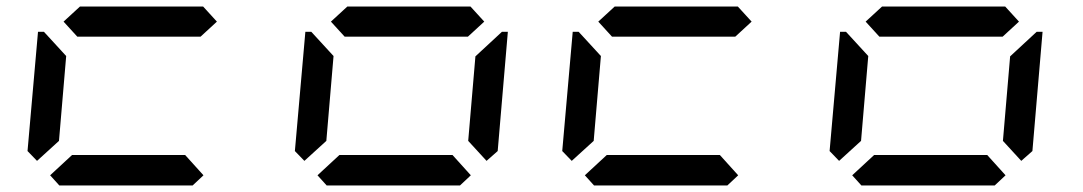

<svg xmlns="http://www.w3.org/2000/svg" viewBox="-20 -566 3304 586"><path d="M93 -75 64 -105 96 -469H114L126 -456L182 -395L160 -136ZM600 -546 642 -500 592 -454H216L174 -500L224 -546ZM601 -31 568 0H161L133 -31L200 -93H545Z M909 -75 880 -105 912 -469H930L942 -456L998 -395L976 -136ZM1416 -546 1458 -500 1408 -454H1032L990 -500L1040 -546ZM1417 -31 1384 0H977L949 -31L1016 -93H1361ZM1498 -456 1512 -469H1530L1499 -105L1465 -75L1409 -136L1431 -394Z M1725 -75 1696 -105 1728 -469H1746L1758 -456L1814 -395L1792 -136ZM2232 -546 2274 -500 2224 -454H1848L1806 -500L1856 -546ZM2233 -31 2200 0H1793L1765 -31L1832 -93H2177Z M2541 -75 2512 -105 2544 -469H2562L2574 -456L2630 -395L2608 -136ZM3048 -546 3090 -500 3040 -454H2664L2622 -500L2672 -546ZM3049 -31 3016 0H2609L2581 -31L2648 -93H2993ZM3130 -456 3144 -469H3162L3131 -105L3097 -75L3041 -136L3063 -394Z"/></svg>

Font: DSEG7 Classic Mini
Style: Italic
Weight: 400
Italic angle: -5°
Designer: Keshikan(Twitter:@keshinomi_88pro)
Version: Version 0.46